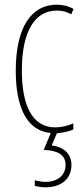

<svg xmlns="http://www.w3.org/2000/svg" viewBox="-20 -557 353 817"><path d="M284 145C284 100 255 69 200 62L222 10C246 8 273 3 292 -6V-32C267 -21 240 -15 215 -15C114 -15 73 -114 73 -257C73 -427 130 -512 222 -512C244 -512 265 -507 283 -496L293 -519C272 -531 248 -537 221 -537C113 -537 47 -440 47 -256C47 -101 94 0 196 9L166 81C220 83 259 98 259 145C259 192 221 217 174 217C161 217 142 214 128 210V234C143 238 162 240 174 240C242 240 284 203 284 145Z"/></svg>

Font: Noto Sans Kannada ExtraCondensed Thin
Style: Regular
Weight: 100
Width: 2
Designer: Jelle Bosma - Monotype Design Team
Foundry: Monotype Imaging Inc.
Version: Version 2.005